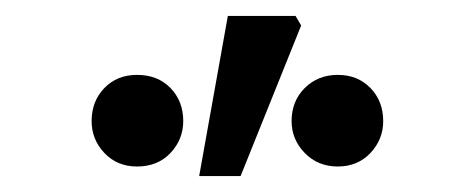

<svg xmlns="http://www.w3.org/2000/svg" viewBox="-20 -788 589 241"><path d="M152 -579Q127 -579 111 -596Q95 -613 95 -636Q95 -661 111 -677.5Q127 -694 152 -694Q178 -694 194 -677.5Q210 -661 210 -636Q210 -613 194 -596Q178 -579 152 -579ZM404 -579Q379 -579 362.5 -596Q346 -613 346 -636Q346 -661 362.5 -677.5Q379 -694 404 -694Q429 -694 445 -677.5Q461 -661 461 -636Q461 -613 445 -596Q429 -579 404 -579ZM230 -567 266 -768H351L358 -756L282 -567Z"/></svg>

Font: Source Sans 3 SemiBold
Style: Regular
Weight: 600
Designer: Paul D. Hunt
Foundry: Adobe
Version: Version 3.046;hotconv 1.0.118;makeotfexe 2.5.65603